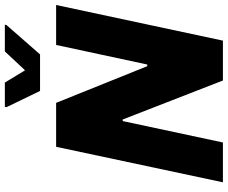

<svg xmlns="http://www.w3.org/2000/svg" viewBox="-94 -846 939 792"><g transform="rotate(-90 376.0 -449.5)"><path d="M20.5 0 167 -688H348.2L499.4 -312.2H506.4L587.1 -688H751.9L604.9 0H440.4L279.6 -413.3H273.1L184.8 0ZM397.4 -754.3 330.4 -892.6 332 -899.5H431.9L482.5 -816.2L560.4 -899.5H670.7L669.1 -892.6L548 -754.3Z"/></g></svg>

Font: Saira Thin
Style: Italic
Weight: 100
Italic angle: -12°
Designer: Hector Gatti with collaboration of the Omnibus-Type team
Foundry: Omnibus-Type
Version: Version 1.101